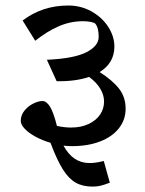

<svg xmlns="http://www.w3.org/2000/svg" viewBox="-20 -630 528 700"><path d="M242.7 -97.2Q225.1 -97.2 211.4 -99.1Q229 -66.9 252.4 -51.3Q275.9 -35.6 306.6 -35.6Q319.3 -35.6 330.8 -37.4Q342.3 -39.1 358.4 -43L380.4 36.1Q358.4 44.4 345.5 47.4Q332.5 50.3 317.4 50.3Q281.2 50.3 255.9 35.9Q230.5 21.5 209 -12.7Q187.5 -46.9 164.1 -109.4Q134.3 -118.2 109.6 -131.6Q85 -145 70.3 -160.4Q55.7 -175.8 55.7 -189.5Q55.7 -210 69.1 -226.6Q82.5 -243.2 101.3 -252.4Q120.1 -261.7 134.8 -261.7Q149.4 -261.7 162.4 -241Q175.3 -220.2 187.5 -170.9Q215.3 -165 238.8 -165Q275.9 -165 303.2 -178Q330.6 -190.9 345 -212.4Q359.4 -233.9 359.4 -259.8Q359.4 -283.2 345.7 -306.4Q332 -329.6 304.7 -349.6Q254.4 -332.5 186.5 -334L150.9 -412.1Q250 -416.5 294.9 -439.5Q339.8 -462.4 339.8 -495.6Q339.8 -528.8 327.6 -543.5Q324.2 -547.4 311.5 -550Q298.8 -552.7 282.7 -552.7Q236.8 -552.7 194.1 -534.2Q151.4 -515.6 108.4 -481.4L62.5 -555.2Q134.3 -609.9 229 -609.9Q274.9 -609.9 313.5 -588.4Q352.1 -566.9 374.5 -532.2Q397 -497.6 397 -460Q397 -400.4 343.3 -367.2Q390.1 -337.4 414.1 -306.6Q438 -275.9 438 -233.9Q438 -193.4 413.6 -162.4Q389.2 -131.3 345 -114.3Q300.8 -97.2 242.7 -97.2Z"/></svg>

Font: Vesper Libre
Style: Regular
Weight: 400
Designer: Robert Keller & Kimya Gandhi
Foundry: Mota Italic
Version: Version 1.058